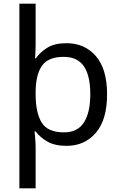

<svg xmlns="http://www.w3.org/2000/svg" viewBox="-20 -780 655 1040"><path d="M560 -269Q560 -132 499.5 -61Q439 10 340 10Q277 10 237 -13Q197 -36 173 -68H167Q168 -61 169.5 -45Q171 -29 172 -12Q173 5 173 16V240H85V-760H173V-536Q173 -522 172 -499.5Q171 -477 170 -464H174Q198 -498 237 -522Q276 -546 340 -546Q439 -546 499.5 -476Q560 -406 560 -269ZM469 -270Q469 -371 434 -421.5Q399 -472 325 -472Q243 -472 209 -426Q175 -380 173 -288V-269Q173 -170 205.5 -116.5Q238 -63 326 -63Q400 -63 434.5 -116.5Q469 -170 469 -270Z"/></svg>

Font: Noto Sans Adlam Unjoined
Style: Regular
Weight: 400
Designer: Mark Jamra, Neil Patel
Foundry: JamraPatel LLC
Version: Version 3.001